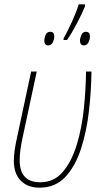

<svg xmlns="http://www.w3.org/2000/svg" viewBox="-20 -858 496 888"><path d="M290 -673Q310 -701 335 -748.5Q360 -796 373 -828V-838H344Q334 -804 313 -758Q292 -712 274 -680V-673ZM231 -689Q231 -711 212 -711Q197 -711 191 -696.5Q185 -682 185 -670Q185 -648 203 -648Q217 -648 224 -662Q231 -676 231 -689ZM396 -689Q396 -711 377 -711Q363 -711 356.5 -696.5Q350 -682 350 -670Q350 -648 368 -648Q382 -648 389 -662Q396 -676 396 -689ZM403 -527H378Q377 -446 368 -357Q359 -268 335.5 -190Q312 -112 271 -63.5Q230 -15 166 -15Q71 -15 71 -117Q71 -160 85 -224L150 -527H124L59 -223Q52 -192 48 -165Q44 -138 44 -115Q44 -55 76 -22.5Q108 10 163 10Q236 10 282.5 -40Q329 -90 355 -171Q381 -252 391.5 -345.5Q402 -439 403 -527Z"/></svg>

Font: Noto Sans Display SemiCondensed Thin
Style: Italic
Weight: 250
Width: 4
Designer: Monotype Design team
Foundry: Monotype Imaging Inc.
Version: 1.000